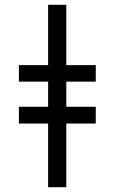

<svg xmlns="http://www.w3.org/2000/svg" viewBox="-20 -782 480 802"><path d="M257 -762H181V-510H59V-441H181V-336H59V-266H181V0H257V-266H380V-336H257V-441H380V-510H257Z"/></svg>

Font: Noto Sans Condensed
Style: Regular
Weight: 400
Width: 3
Designer: Monotype Design Team
Foundry: Monotype Imaging Inc.
Version: Version 2.013